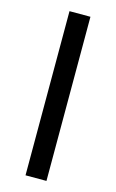

<svg xmlns="http://www.w3.org/2000/svg" viewBox="-114 -775 497 822"><g transform="rotate(15 134.5 -364.0)"><path d="M180.7 0H87.9V-727.5H180.7Z"/></g></svg>

Font: Inter RS Variable
Style: Regular
Weight: 400
Designer: Rasmus Andersson (customised by Maria Ramos and Noel Pretorius)
Foundry: rsms
Version: Version 3.001;Glyphs 3.2.3 (3260)